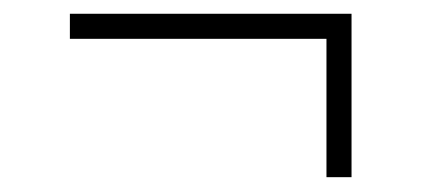

<svg xmlns="http://www.w3.org/2000/svg" viewBox="-20 -380 598 272"><path d="M79 -360.5H478V-325H79ZM478 -341V-129H442.5V-341Z"/></svg>

Font: Newsreader 60pt
Style: Regular
Weight: 400
Designer: Hugues Gentile
Foundry: Production Type
Version: Version 1.003